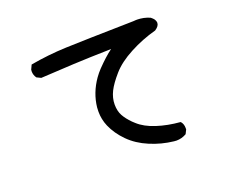

<svg xmlns="http://www.w3.org/2000/svg" viewBox="-113 -839 1227 1041"><g transform="rotate(-20 500.0 -318.5)"><path d="M396.5 -265.6Q396.5 -277.3 397.5 -290Q406.2 -371.1 456.1 -442.4Q470.7 -462.9 487.3 -480.5Q538.1 -533.2 577.1 -561.5Q446.3 -558.6 356.9 -554.2Q267.6 -549.8 168 -543.9L143.6 -555.7Q130.9 -573.2 130.9 -594.7Q130.9 -602.5 131.8 -604.5L143.6 -629.9Q247.1 -648.4 349.6 -652.3Q452.1 -656.2 743.2 -662.1Q752 -663.1 756.8 -663.1Q761.7 -663.1 767.1 -663.1Q772.5 -663.1 782.2 -662.1Q792 -661.1 800.8 -659.2Q819.3 -655.3 836.9 -647.5Q847.7 -638.7 852.5 -632.8Q861.3 -620.1 861.3 -609.4Q861.3 -590.8 835.9 -574.2Q755.9 -552.7 682.6 -513.7Q610.4 -475.6 569.3 -428.7Q528.3 -381.8 510.7 -346.7Q492.2 -309.6 492.2 -272Q492.2 -234.4 506.8 -207.5Q521.5 -180.7 548.8 -153.3L562.5 -140.6Q599.6 -106.4 661.6 -86.4Q723.6 -66.4 795.9 -60.5L798.8 -57.6Q810.5 -43 810.5 -21.5Q810.5 -18.6 810.5 -12.7L798.8 10.7Q771.5 26.4 741.2 26.4Q734.4 26.4 726.6 25.4Q656.2 17.6 591.8 -9.8Q526.4 -37.1 481.4 -82.5Q436.5 -127.9 414.1 -179.7Q396.5 -220.7 396.5 -265.6Z"/></g></svg>

Font: JasonHandwriting2
Style: SemiBold
Weight: 600
Version: Version 1.04.7